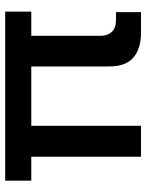

<svg xmlns="http://www.w3.org/2000/svg" viewBox="66 -616 550 721"><g transform="rotate(-90 340.5 -255.0)"><path d="M113 0V-412H23V-510H658V-412H567V-151Q567 -126 581.5 -110Q596 -94 625 -94H656V0H579Q519 0 485.5 -28.5Q452 -57 452 -119V-412H229V0Z"/></g></svg>

Font: MuseoModerno Medium
Style: Regular
Weight: 500
Designer: Pablo Cosgaya, Héctor Gatti, Marcela Romero, and the Authors of The MuseoModerno Project.
Foundry: Omnibus-Type Team
Version: Version 1.001